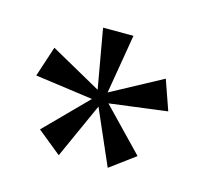

<svg xmlns="http://www.w3.org/2000/svg" viewBox="-54 -650 382 372"><g transform="rotate(15 137.5 -463.5)"><path d="M275 -470 254 -530 152 -475 172 -594H111L132 -475L30 -532L10 -471L126 -455L44 -372L92 -333L142 -444L190 -334L240 -371L159 -455Z"/></g></svg>

Font: Modon Arabic
Style: Regular
Weight: 400
Designer: Ahmedzaza
Foundry: Ahmedzaza
Version: Version 2.010